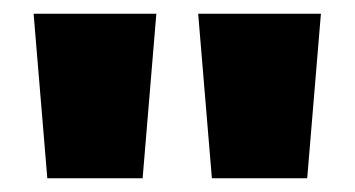

<svg xmlns="http://www.w3.org/2000/svg" viewBox="-20 -720 517 280"><path d="M49 -460H188L208 -700H29ZM289 -460H428L448 -700H269Z"/></svg>

Font: Arthouse Owned Black
Style: Regular
Weight: 900
Designer: Jeremy Tribby
Foundry: Tribby Type
Version: Version 1.000;PS 001.000;hotconv 1.0.88;makeotf.lib2.5.64775